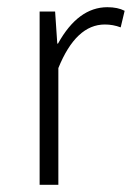

<svg xmlns="http://www.w3.org/2000/svg" viewBox="-20 -513 366 533"><path d="M90 0V-481H133L139 -392H141Q197 -493 278 -493Q307 -493 326 -483L315 -437Q294 -445 271 -445Q191 -445 142 -324V0Z"/></svg>

Font: Assistant Light
Style: Regular
Weight: 300
Designer: Hebrew By Ben Nathan, Latin by Paul Hunt
Version: Version 2.001;PS 002.001;hotconv 1.0.88;makeotf.lib2.5.64775